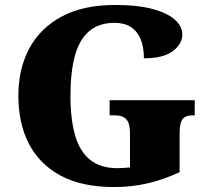

<svg xmlns="http://www.w3.org/2000/svg" viewBox="-20 -744 850 774"><path d="M440 10Q310 10 224.5 -36Q139 -82 96.5 -164.5Q54 -247 54 -358Q54 -466 98 -548.5Q142 -631 229 -677.5Q316 -724 444 -724Q534 -724 594 -708Q654 -692 684.5 -665Q715 -638 715 -605Q715 -568 677.5 -538.5Q640 -509 560 -509Q560 -557 546 -588.5Q532 -620 506 -636Q480 -652 442 -652Q378 -652 338.5 -617.5Q299 -583 281.5 -517.5Q264 -452 264 -358Q264 -264 282.5 -199Q301 -134 343 -100Q385 -66 454 -66Q465 -66 477.5 -67Q490 -68 504 -69V-206Q504 -231 498.5 -247Q493 -263 479.5 -271Q466 -279 441 -279H422V-340H765V-279H756Q735 -279 723.5 -271Q712 -263 708 -246Q704 -229 704 -202V-50Q640 -20 575.5 -5Q511 10 440 10Z"/></svg>

Font: Noto Serif Hebrew Black
Style: Regular
Weight: 900
Version: Version 2.003